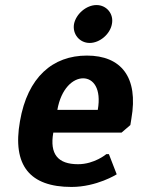

<svg xmlns="http://www.w3.org/2000/svg" viewBox="-20 -730 560 760"><path d="M309 -420C349 -420 382 -380 367 -295H207C222 -380 269 -420 309 -420ZM263 10C363 10 442 -40 442 -40L411 -120H401C401 -120 354 -80 289 -80C209 -80 176 -120 191 -205H461L496 -235L500 -260C529 -425 459 -510 324 -510C189 -510 89 -425 59 -250C28 -75 98 10 263 10ZM362 -710C322 -710 281 -675 273 -635C266 -595 295 -560 335 -560C375 -560 416 -595 423 -635C431 -675 402 -710 362 -710Z"/></svg>

Font: Scada
Style: Bold Italic
Weight: 700
Designer: Jovanny Lemonad
Foundry: Jovanny Lemonad
Version: Version 3.005